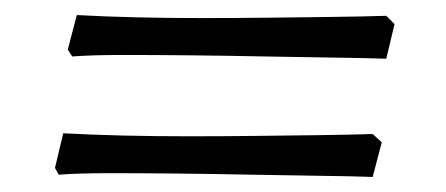

<svg xmlns="http://www.w3.org/2000/svg" viewBox="-20 -371 592 255"><path d="M493 -293Q466 -294 424 -294.5Q382 -295 332.5 -296Q283 -297 234 -297.5Q185 -298 143.5 -298Q102 -298 76 -296L70 -305L82 -351Q118 -349 160.5 -348Q203 -347 247.5 -347Q292 -347 336 -347.5Q380 -348 420 -348.5Q460 -349 493 -350L504 -339ZM475 -136Q448 -137 406 -137.5Q364 -138 314.5 -139Q265 -140 216 -140.5Q167 -141 125.5 -141Q84 -141 58 -139L53 -148L64 -194Q100 -192 142.5 -191Q185 -190 230 -190Q275 -190 319 -190.5Q363 -191 403 -191.5Q443 -192 475 -193L487 -182Z"/></svg>

Font: Labrada
Style: Italic
Weight: 400
Italic angle: -7°
Designer: Mercedes Jáuregui
Foundry: Omnibus-Type Team
Version: Version 1.000